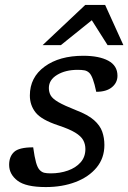

<svg xmlns="http://www.w3.org/2000/svg" viewBox="-20 -748 520 778"><path d="M114.5 -151Q120 -111 126 -89.8Q132 -68.5 140.5 -59.5Q149 -50.5 159 -48Q169 -45.5 185.5 -45.5Q223 -45.5 255 -56.8Q287 -68 306.5 -90Q326 -112 326 -144Q326 -164 317.2 -180Q308.5 -196 285 -210.5Q261.5 -225 216 -240Q148 -262.5 124.5 -292Q101 -321.5 101 -361Q101 -434.5 160.8 -478.2Q220.5 -522 317.5 -522Q381.5 -522 418.8 -502Q456 -482 456 -441Q456 -413 433.5 -394.5Q411 -376 370 -376Q357 -439 341.5 -453Q333 -461 322.2 -463Q311.5 -465 294.5 -465Q245.5 -465 211.8 -444.8Q178 -424.5 178 -391.5Q178 -374.5 185.5 -361.2Q193 -348 216.5 -334.2Q240 -320.5 288 -301.5Q336.5 -283 361 -261.2Q385.5 -239.5 394.2 -214.5Q403 -189.5 403 -160.5Q403 -107.5 371.5 -69.2Q340 -31 286.2 -10.5Q232.5 10 165.5 10Q84.5 10 50.8 -16Q17 -42 17 -80Q17 -113.5 37 -132.2Q57 -151 114.5 -151ZM152.5 -565 325.5 -728H406L480 -565H416L352 -666L226.5 -565Z"/></svg>

Font: Newsreader Caption
Style: Italic
Weight: 400
Italic angle: -17°
Designer: Hugues Gentile
Foundry: Production Type
Version: Version 1.001